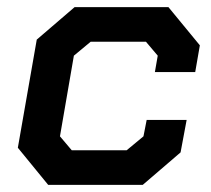

<svg xmlns="http://www.w3.org/2000/svg" viewBox="-20 -518 590 538"><path d="M30 -104 83 -407 189 -498H452L540 -391L527 -316H414L422 -362L389 -401H234L187 -362L148 -136L181 -97H335L382 -136L391 -182H503L486 -91L380 0H115Z"/></svg>

Font: Chakra Petch SemiBold
Style: Italic
Weight: 600
Italic angle: -10°
Designer: Katatrad Aksorn Co.,Ltd.
Foundry: Cadson Demak Co.,Ltd.
Version: Version 1.000; ttfautohint (v1.6)